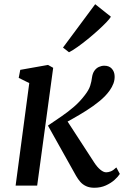

<svg xmlns="http://www.w3.org/2000/svg" viewBox="-20 -874 596 904"><path d="M53.5 0 117.8 -482.8 68.1 -507.4 75.4 -545.1 206.1 -568.3 230.4 -554.7 155 0ZM424.1 10Q401.8 10 385.6 2.5Q369.4 -4.9 358.2 -17.7Q347 -30.4 338.3 -45.9L205.7 -282.7Q239 -305.2 270.2 -326.6Q301.4 -348 329 -372Q356.6 -395.9 378.7 -425.1Q398.2 -449.8 404.7 -470.4Q411.1 -491 413 -508.3Q415.7 -528.4 424.4 -540.8Q433.1 -553.2 445.6 -558.9Q458.1 -564.6 471 -564.6Q493.8 -564.6 506.3 -550.8Q518.9 -537 519.7 -516.1Q520.5 -498.2 514.2 -481.1Q507.8 -464.1 496.3 -447.9Q478.3 -422.3 448.8 -398.1Q419.3 -374 386.5 -353.3Q353.7 -332.6 324.6 -316.4Q295.4 -300.2 277.7 -290.2L283 -325.2L424.3 -107.7Q437.7 -87.2 452.6 -74.9Q467.4 -62.7 479.9 -62.7Q489.6 -62.7 501.4 -67.1Q513.2 -71.6 527.8 -85.7L544.2 -55.1Q536.2 -42.4 519.4 -27.1Q502.6 -11.9 478.3 -0.9Q454.1 10 424.1 10ZM276.6 -650 428.2 -854.2 502.2 -795.3Q496.7 -785.6 480.4 -768.6Q464 -751.5 441.3 -731Q418.6 -710.4 393.6 -690Q368.6 -669.6 345.3 -653.1Q322.1 -636.6 304.9 -627.9Z"/></svg>

Font: Merriweather 7pt Light
Style: Italic
Weight: 300
Italic angle: -7.8°
Designer: Eben Sorkin
Foundry: Eben Sorkin
Version: Version 2.200;gftools[0.9.31]